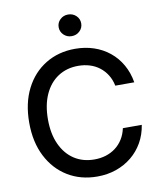

<svg xmlns="http://www.w3.org/2000/svg" viewBox="-100 -1019 928 1109"><g transform="rotate(-10 364.0 -464.5)"><path d="M380.9 10.7Q283.2 10.7 207.8 -35.4Q132.3 -81.5 89.4 -165.5Q46.4 -249.5 46.4 -363.3Q46.4 -477.5 89.1 -561.8Q131.8 -646 207.5 -692.1Q283.2 -738.3 380.9 -738.3Q439.5 -738.3 490.5 -721.2Q541.5 -704.1 581.8 -671.4Q622.1 -638.7 648.4 -592.5Q674.8 -546.4 684.6 -488.3H573.2Q565.9 -524.4 548.3 -552.2Q530.8 -580.1 505.6 -599.4Q480.5 -618.7 449 -628.4Q417.5 -638.2 381.3 -638.2Q314 -638.2 263.2 -605Q212.4 -571.8 184.3 -510Q156.2 -448.2 156.2 -363.3Q156.2 -278.3 184.6 -216.8Q212.9 -155.3 263.4 -122.3Q314 -89.4 381.3 -89.4Q417.5 -89.4 448.7 -99.1Q480 -108.9 505.4 -127.9Q530.8 -147 548.3 -174.8Q565.9 -202.6 573.7 -238.8H684.6Q675.8 -182.6 649.7 -136.7Q623.5 -90.8 583.3 -57.9Q543 -24.9 491.7 -7.1Q440.4 10.7 380.9 10.7ZM375.5 -813.5Q348.1 -813.5 328.9 -832Q309.6 -850.6 309.6 -877Q309.6 -903.8 328.9 -922.1Q348.1 -940.4 375.5 -940.4Q403.3 -940.4 422.6 -922.1Q441.9 -903.8 441.9 -877Q441.9 -850.6 422.6 -832Q403.3 -813.5 375.5 -813.5Z"/></g></svg>

Font: Inter 24pt Medium
Style: Regular
Weight: 500
Designer: Rasmus Andersson
Foundry: rsms
Version: Version 4.001;git-66647c0bb